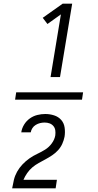

<svg xmlns="http://www.w3.org/2000/svg" viewBox="-20 -868 540 1056"><path d="M431 -320H63L69 -360H437ZM258 -444 315 -789 241 -736 215 -770 325 -848H377L310 -444ZM47 168V167Q51 144 56.5 121Q62 98 74 76.5Q86 55 103.5 36.5Q121 18 141.5 3.5Q162 -11 184.5 -21.5Q207 -32 228 -45Q249 -58 264.5 -79Q280 -100 284 -123Q286 -138 284 -151.5Q282 -165 273.5 -175Q265 -185 252.5 -189.5Q240 -194 225 -194Q213 -194 200.5 -191Q188 -188 176.5 -181Q165 -174 158 -163Q151 -152 149 -140H97Q100 -162 112.5 -182.5Q125 -203 144 -216.5Q163 -230 185 -235.5Q207 -241 229 -241Q254 -241 277.5 -233.5Q301 -226 316.5 -208.5Q332 -191 335.5 -166Q339 -141 335 -116Q331 -96 322.5 -77Q314 -58 299.5 -42Q285 -26 267 -14Q249 -2 230.5 8Q212 18 193 28.5Q174 39 158 52.5Q142 66 129.5 84Q117 102 109 121H293L286 168Z"/></svg>

Font: Iosevka Term Curly Light
Style: Italic
Weight: 300
Italic angle: -9°
Designer: Belleve Invis
Foundry: Belleve Invis
Version: Version 32.3.0